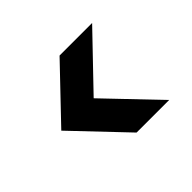

<svg xmlns="http://www.w3.org/2000/svg" viewBox="-100 -670 788 788"><g transform="rotate(-45 294.0 -275.5)"><path d="M495 -52H306L93 -276L306 -499H495L281 -276Z"/></g></svg>

Font: DM Sans 20pt Black
Style: Regular
Weight: 900
Version: Version 4.004;gftools[0.9.30]